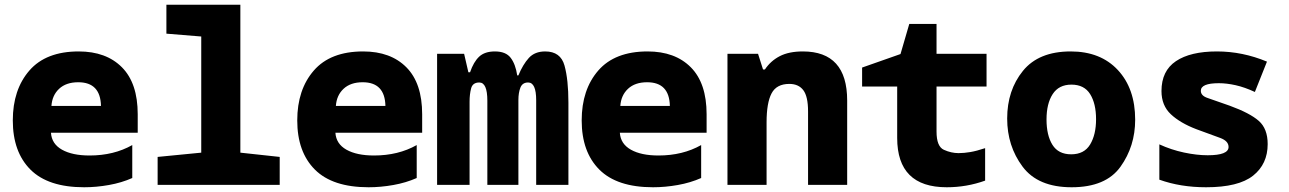

<svg xmlns="http://www.w3.org/2000/svg" viewBox="-20 -780 5440 810"><path d="M538 -29V-168Q460 -124 358 -124Q285 -124 241.5 -148.5Q198 -173 195 -220H561V-298Q561 -429 494.5 -496Q428 -563 312 -563Q174 -563 104 -482.5Q34 -402 34 -272Q34 -139 108.5 -64.5Q183 10 335 10Q386 10 439.5 0.5Q493 -9 538 -29ZM310 -433Q404 -433 406 -333H197Q200 -378 229.5 -405.5Q259 -433 310 -433Z M1160 0V-118L994 -136V-760H682V-638L829 -626V-136L645 -118V0Z M1738 -29V-168Q1660 -124 1558 -124Q1485 -124 1441.5 -148.5Q1398 -173 1395 -220H1761V-298Q1761 -429 1694.5 -496Q1628 -563 1512 -563Q1374 -563 1304 -482.5Q1234 -402 1234 -272Q1234 -139 1308.5 -64.5Q1383 10 1535 10Q1586 10 1639.5 0.5Q1693 -9 1738 -29ZM1510 -433Q1604 -433 1606 -333H1397Q1400 -378 1429.5 -405.5Q1459 -433 1510 -433Z M1961 0V-351Q1961 -382 1967.5 -407Q1974 -432 2002 -432Q2036 -432 2036 -355V0H2167V-358Q2167 -389 2175.5 -410.5Q2184 -432 2208 -432Q2242 -432 2242 -357V0H2378V-347Q2378 -444 2361.5 -503.5Q2345 -563 2280 -563Q2236 -563 2211 -535.5Q2186 -508 2167 -462H2162Q2155 -509 2134.5 -536Q2114 -563 2068 -563Q2025 -563 2001.5 -541Q1978 -519 1963 -475H1956L1938 -553H1824V0Z M2938 -29V-168Q2860 -124 2758 -124Q2685 -124 2641.5 -148.5Q2598 -173 2595 -220H2961V-298Q2961 -429 2894.5 -496Q2828 -563 2712 -563Q2574 -563 2504 -482.5Q2434 -402 2434 -272Q2434 -139 2508.5 -64.5Q2583 10 2735 10Q2786 10 2839.5 0.5Q2893 -9 2938 -29ZM2710 -433Q2804 -433 2806 -333H2597Q2600 -378 2629.5 -405.5Q2659 -433 2710 -433Z M3214 0V-264Q3214 -346 3235 -386Q3256 -426 3310 -426Q3349 -426 3369 -399.5Q3389 -373 3389 -310V0H3554V-356Q3554 -563 3367 -563Q3308 -563 3269.5 -543Q3231 -523 3207 -487H3199L3178 -553H3049V0Z M4136 -18V-155Q4100 -143 4073.5 -138.5Q4047 -134 4024 -134Q3993 -134 3962 -148Q3931 -162 3931 -225V-415H4142V-553H3931V-679H3816L3779 -552L3617 -495V-415H3765V-198Q3765 10 3974 10Q4058 10 4136 -18Z M4769 -275Q4769 -406 4696 -484.5Q4623 -563 4497 -563Q4362 -563 4295.5 -481Q4229 -399 4229 -280Q4229 -164 4294 -77Q4359 10 4501 10Q4645 10 4707 -76.5Q4769 -163 4769 -275ZM4395 -276Q4395 -343 4421 -383Q4447 -423 4500 -423Q4554 -423 4579 -383Q4604 -343 4604 -277Q4604 -212 4579 -170.5Q4554 -129 4499 -129Q4445 -129 4420 -169Q4395 -209 4395 -276Z M5328 -172Q5328 -237 5290.5 -270Q5253 -303 5168 -334Q5104 -357 5075 -366.5Q5046 -376 5046 -397Q5046 -429 5122 -429Q5155 -429 5193 -420.5Q5231 -412 5274 -392L5325 -520Q5222 -563 5114 -563Q5002 -563 4941 -522Q4880 -481 4880 -396Q4880 -335 4919.5 -298Q4959 -261 5027 -235Q5093 -211 5128 -198Q5163 -185 5163 -160Q5163 -125 5075 -125Q5029 -125 4975 -136.5Q4921 -148 4871 -171V-22Q4960 10 5068 10Q5205 10 5266.5 -39Q5328 -88 5328 -172Z"/></svg>

Font: Noto Sans Mono UI ExtraBold
Style: Regular
Weight: 800
Designer: Monotype Design team
Foundry: Monotype Imaging Inc.
Version: 1.000